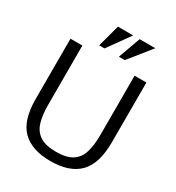

<svg xmlns="http://www.w3.org/2000/svg" viewBox="-218 -1060 1101 1202"><g transform="rotate(30 333.0 -459.0)"><path d="M331.1 11.7Q197.3 11.7 127.9 -56.6Q58.6 -125 58.6 -279.3V-714.8H144.5V-285.2Q144.5 -212.9 159.9 -161.6Q175.3 -110.4 216.3 -83.3Q257.3 -56.2 334 -56.2Q410.2 -56.2 450.9 -83.5Q491.7 -110.8 506.8 -162.1Q522 -213.4 522 -285.2V-714.8H607.4V-282.7Q607.4 -128.9 538.8 -58.6Q470.2 11.7 331.1 11.7ZM377.4 -768.6 435.1 -928.7H548.3L419.9 -768.6ZM234.9 -768.6 278.3 -928.7H388.2L273.4 -768.6Z"/></g></svg>

Font: Pontano Sans
Style: Regular
Weight: 400
Designer: Vernon Adams
Foundry: Vernon Adams
Version: Version 2.001